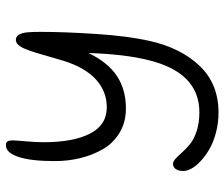

<svg xmlns="http://www.w3.org/2000/svg" viewBox="-76 -626 772 661"><g transform="rotate(-90 310.5 -296.0)"><path d="M252.9 69.8Q217.8 69.8 185.1 61.3Q152.3 52.7 128.7 39.3Q105 25.9 87.2 9.5Q69.3 -6.8 60.5 -22.7Q51.8 -38.6 51.8 -51.8Q51.8 -68.4 58.6 -77.6Q65.4 -86.9 76.2 -86.9Q85 -86.9 94.7 -77.6Q104.5 -68.4 116.5 -54.9Q128.4 -41.5 144.8 -28.1Q161.1 -14.6 189.5 -5.4Q217.8 3.9 253.9 3.9Q391.6 3.9 434.1 -173.8Q454.1 -255.4 458 -377.9Q425.8 -311 378.9 -280Q332 -249 267.1 -249Q220.2 -249 184.1 -270.5Q147.9 -292 127.2 -327.9Q106.4 -363.8 96.2 -406Q85.9 -448.2 85.9 -494.1Q85.9 -575.7 100.3 -618.9Q114.7 -662.1 140.1 -662.1Q150.9 -662.1 154.1 -656Q157.2 -649.9 157.2 -638.2Q157.2 -629.9 154.1 -594.2Q150.9 -558.6 150.9 -532.2Q150.9 -430.7 180.4 -372.8Q210 -314.9 271 -314.9Q326.2 -314.9 367.2 -352.5Q408.2 -390.1 431.2 -463.9Q436.5 -481 444.8 -510.3Q453.1 -539.6 458.3 -556.6Q463.4 -573.7 470.7 -592.3Q478 -610.8 485.8 -619.4Q493.7 -627.9 502.9 -627.9Q515.1 -627.9 521.2 -617.2Q527.3 -606.4 529.1 -589.8Q530.8 -573.2 530.8 -543Q530.8 -461.9 523.7 -352.8Q516.6 -243.7 500 -168.9Q476.1 -61 414.1 4.4Q352.1 69.8 252.9 69.8Z"/></g></svg>

Font: Shantell Sans Irregular Bouncy
Style: Regular
Weight: 300
Designer: Stephen Nixon, Anya Danilova, Shantell Martin
Foundry: Arrow Type
Version: Version 1.006;[9816181b4]